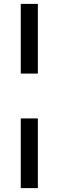

<svg xmlns="http://www.w3.org/2000/svg" viewBox="-20 -830 301 989"><path d="M87 -451V-810H175V-451ZM87 139V-220H175V139Z"/></svg>

Font: Tomorrow
Style: Regular
Weight: 400
Designer: Tony de Marco, Monica Rizzolli
Foundry: Just in Type
Version: Version 2.002